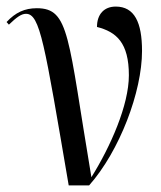

<svg xmlns="http://www.w3.org/2000/svg" viewBox="-33 -564 489 584"><path d="M176 0H238C331 -105 399 -285 399 -409C399 -496 376 -544 319 -544C284 -544 262 -521 262 -482C321 -467 359 -434 359 -335C359 -244 303 -118 245 -25C173 -453 179 -539 79 -539C42 -539 14 -526 -13 -497L-6 -489C18 -512 32 -522 46 -522C89 -522 102 -433 176 0Z"/></svg>

Font: Noto Serif Display ExtraCondensed
Style: Regular
Weight: 400
Width: 2
Designer: Monotype Design Team
Foundry: Monotype Imaging Inc.
Version: Version 2.009